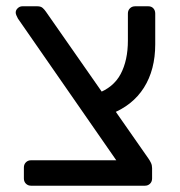

<svg xmlns="http://www.w3.org/2000/svg" viewBox="-20 -591 573 611"><path d="M79 0Q69 0 62.5 -6.5Q56 -13 56 -23V-58Q56 -68 62.5 -74.5Q69 -81 79 -81H350L37 -532Q34 -538 32 -542.5Q30 -547 30 -551Q30 -559 36.5 -565Q43 -571 51 -571H99Q110 -571 116 -565.5Q122 -560 126 -554L452 -87Q457 -80 460.5 -72.5Q464 -65 464 -56V-23Q464 -13 457.5 -6.5Q451 0 441 0ZM332 -228 288 -293Q341 -312 364 -355.5Q387 -399 387 -462V-548Q387 -558 393.5 -564.5Q400 -571 410 -571H452Q462 -571 468 -564.5Q474 -558 474 -548V-450Q474 -369 438 -312Q402 -255 332 -228Z"/></svg>

Font: RubikRegular
Style: Regular
Weight: 400
Designer: Hubert and Fischer
Foundry: Hubert and Fischer
Version: Version 2.300;gftools[0.9.30]